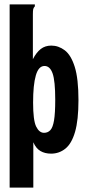

<svg xmlns="http://www.w3.org/2000/svg" viewBox="-20 -689 390 876"><path d="M24 -669H139V-660Q133 -654 131.5 -647Q130 -640 130 -623V-419Q146 -450 166 -465.5Q186 -481 214 -481Q247 -481 275.5 -459.5Q304 -438 321 -384Q338 -330 338 -232Q338 -141 322.5 -87.5Q307 -34 278.5 -11Q250 12 213 12Q185 12 164.5 0Q144 -12 132 -40V167H24ZM181 -83Q198 -83 209.5 -95Q221 -107 226.5 -139.5Q232 -172 232 -234Q232 -320 220 -354Q208 -388 183 -388Q156 -388 143.5 -345Q131 -302 131 -221Q131 -140 145 -111.5Q159 -83 181 -83Z"/></svg>

Font: Inconsolata ExtraCondensed Black
Style: Regular
Weight: 900
Width: 2
Monospace: yes
Designer: Raph Levien, Cyreal, Brenton Simpson
Foundry: Raph Levien, Cyreal, Google
Version: Version 3.001; ttfautohint (v1.8.2.53-6de2)